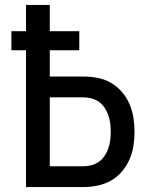

<svg xmlns="http://www.w3.org/2000/svg" viewBox="-20 -755 640 775"><path d="M85 0V-552H26V-629H85V-735H181V-629H300V-552H181V-446H318Q346 -446 374.5 -440.5Q403 -435 428 -420.5Q453 -406 472 -384Q491 -362 502.5 -335.5Q514 -309 518.5 -280.5Q523 -252 523 -223Q523 -194 518.5 -165.5Q514 -137 502.5 -111Q491 -85 472 -62.5Q453 -40 428 -26Q403 -12 374.5 -6Q346 0 318 0ZM318 -84Q334 -84 350.5 -88.5Q367 -93 380.5 -103Q394 -113 403 -127Q412 -141 417.5 -157Q423 -173 425 -189.5Q427 -206 427 -223Q427 -240 425 -256.5Q423 -273 417.5 -289Q412 -305 403 -319Q394 -333 380.5 -343Q367 -353 350.5 -357.5Q334 -362 318 -362H181V-84Z"/></svg>

Font: Iosevka Fixed Curly Md Ex
Style: Regular
Weight: 500
Width: 7
Monospace: yes
Designer: Belleve Invis
Foundry: Belleve Invis
Version: Version 30.1.2